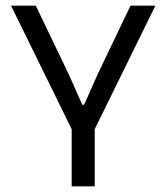

<svg xmlns="http://www.w3.org/2000/svg" viewBox="-20 -659 588 679"><path d="M238.5 -192 19 -639H106.5L224 -394.5L271 -288.5H277.5L324.5 -394.5L441.5 -639H529.5L310 -192ZM233.5 0V-269.5H315V0Z"/></svg>

Font: Anek Gujarati
Style: Regular
Weight: 400
Designer: Mrunmayee Ghaisas (Gujarati), Yesha Goshar (Latin)
Foundry: Ek Type
Version: Version 1.003